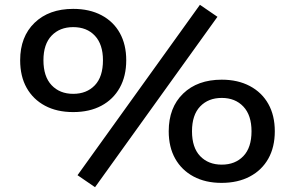

<svg xmlns="http://www.w3.org/2000/svg" viewBox="-20 -752 1229 800"><path d="M376 28 303 -22 813 -732 886 -682ZM285 -285Q217 -285 167.5 -311.5Q118 -338 91 -386Q64 -434 64 -501Q64 -599 124 -657Q184 -715 285 -715Q353 -715 403 -688.5Q453 -662 479.5 -614Q506 -566 506 -501Q506 -435 479 -386.5Q452 -338 402.5 -311.5Q353 -285 285 -285ZM285 -361Q341 -361 375 -396.5Q409 -432 409 -501Q409 -567 375.5 -603Q342 -639 285 -639Q229 -639 195 -603.5Q161 -568 161 -501Q161 -433 195 -397Q229 -361 285 -361ZM903 10Q836 10 786.5 -16.5Q737 -43 710 -91Q683 -139 683 -205Q683 -304 743 -362Q803 -420 904 -420Q971 -420 1021 -393.5Q1071 -367 1098 -319Q1125 -271 1125 -205Q1125 -139 1098 -91Q1071 -43 1021 -16.5Q971 10 903 10ZM904 -66Q960 -66 994 -101.5Q1028 -137 1028 -205Q1028 -272 994 -308Q960 -344 904 -344Q848 -344 814 -308.5Q780 -273 780 -205Q780 -137 814 -101.5Q848 -66 904 -66Z"/></svg>

Font: Nunito Sans 7pt Expanded SemiBold
Style: Regular
Weight: 600
Width: 7
Designer: Vernon Adams
Foundry: Vernon Adams
Version: Version 3.101;gftools[0.9.27]